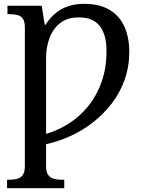

<svg xmlns="http://www.w3.org/2000/svg" viewBox="-20 -744 741 1004"><path d="M17 240V196H30Q52 196 70 191Q88 186 99 171Q110 156 110 125V-600Q110 -632 99.5 -646.5Q89 -661 71 -665.5Q53 -670 31 -670H19V-714H198L214 -614H218Q239 -648 267.5 -672.5Q296 -697 334 -710.5Q372 -724 420 -724Q502 -724 554.5 -691.5Q607 -659 631.5 -602.5Q656 -546 656 -474Q656 -395 631.5 -326.5Q607 -258 564 -202.5Q521 -147 466 -104Q411 -61 348 -32.5Q285 -4 221 10V125Q221 156 232 171Q243 186 261.5 191Q280 196 301 196H316V240ZM221 -44Q284 -62 341.5 -99Q399 -136 443 -191Q487 -246 512 -318Q537 -390 537 -477Q537 -522 527.5 -555Q518 -588 500 -610Q482 -632 455 -642.5Q428 -653 392 -653Q331 -653 293.5 -622.5Q256 -592 238.5 -544Q221 -496 221 -444Z"/></svg>

Font: ET Text
Style: Regular
Weight: 470
Designer: Monotype Design Team
Foundry: Monotype Imaging Inc.
Version: Version 2.009